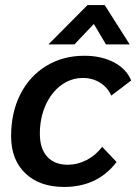

<svg xmlns="http://www.w3.org/2000/svg" viewBox="-20 -731 540 761"><path d="M24 -191Q24 -285 60.5 -357Q97 -429 163 -469.5Q229 -510 314 -510Q382 -510 431.5 -484Q481 -458 500 -412L421 -352Q407 -384 377 -403Q347 -422 309 -422Q261 -422 222 -393Q183 -364 160.5 -313.5Q138 -263 138 -201Q138 -142 167 -110Q196 -78 249 -78Q287 -78 323 -96.5Q359 -115 385 -149L442 -89Q367 10 234 10Q137 10 80.5 -44Q24 -98 24 -191ZM327 -711H395L494 -555H400L352 -636L275 -555H172Z"/></svg>

Font: Sarabun SemiBold
Style: Italic
Weight: 600
Italic angle: -10°
Designer: Suppakit Chalermlarp | Katatrad Co.,Ltd.
Foundry: Cadson Demak Co.,Ltd.
Version: Version 1.000; ttfautohint (v1.6)